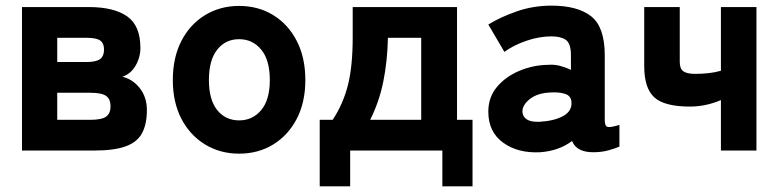

<svg xmlns="http://www.w3.org/2000/svg" viewBox="-20 -534 2762 681"><path d="M58 0V-509H294Q384 -509 431 -476Q478 -443 478 -364Q478 -330 460.5 -300.5Q443 -271 414 -262Q451 -253 476 -221Q501 -189 501 -144Q501 -94 484 -62Q467 -30 426 -15Q385 0 313 0ZM183 -109H300Q340 -109 356 -120Q372 -131 372 -157Q372 -183 356 -194Q340 -205 300 -205H183ZM183 -314H286Q321 -314 335 -324.5Q349 -335 349 -358Q349 -381 335 -390.5Q321 -400 286 -400H183Z M828 11Q761 11 707.5 -21.5Q654 -54 623.5 -112.5Q593 -171 593 -250Q593 -330 623.5 -389Q654 -448 707.5 -480.5Q761 -513 828 -513Q896 -513 949 -480.5Q1002 -448 1032.5 -389Q1063 -330 1063 -250Q1063 -171 1032.5 -112.5Q1002 -54 949 -21.5Q896 11 828 11ZM828 -107Q876 -107 906.5 -143.5Q937 -180 937 -250Q937 -321 906.5 -358Q876 -395 828 -395Q780 -395 750.5 -358Q721 -321 721 -250Q721 -180 750.5 -143.5Q780 -107 828 -107Z M1114 127V-109H1160Q1197 -165 1214 -232Q1231 -299 1231 -402V-509H1601V-109H1656V127H1549V0H1222V127ZM1293 -109H1474V-400H1356Q1354 -316 1339.5 -244.5Q1325 -173 1293 -109Z M1896 6Q1817 10 1764.5 -28Q1712 -66 1712 -138Q1712 -189 1742.5 -225.5Q1773 -262 1821.5 -282.5Q1870 -303 1922 -304Q1945 -306 1966 -300.5Q1987 -295 2005 -286V-338Q2005 -380 1987 -392.5Q1969 -405 1936 -405Q1893 -405 1847.5 -389.5Q1802 -374 1769 -350L1712 -447Q1754 -473 1812.5 -493.5Q1871 -514 1936 -514Q2029 -514 2077 -476Q2125 -438 2125 -338V-108Q2125 -87 2134.5 -84Q2144 -81 2177 -91V-14Q2161 -7 2137 -0.5Q2113 6 2084 6Q2025 6 2009 -34Q1963 1 1896 6ZM1893 -102Q1946 -105 1977.5 -122.5Q2009 -140 2007 -171Q2006 -194 1984.5 -201Q1963 -208 1932 -206Q1886 -204 1859 -182.5Q1832 -161 1833 -137Q1834 -120 1848.5 -110.5Q1863 -101 1893 -102Z M2537 0V-179Q2483 -156 2427 -156Q2337 -156 2301 -188.5Q2265 -221 2265 -299V-509H2391V-314Q2391 -290 2404 -281Q2417 -272 2446 -272Q2469 -272 2492.5 -274.5Q2516 -277 2537 -283V-509H2663V0Z"/></svg>

Font: Zen Kaku Gothic New Black
Style: Regular
Weight: 900
Designer: Yoshimichi Ohira
Foundry: Positype
Version: Version 1.001